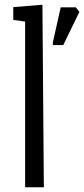

<svg xmlns="http://www.w3.org/2000/svg" viewBox="-20 -790 355 810"><path d="M86 0H165L159 -770L36 -760V-706L86 -699ZM203 -611V-600H247L315 -740L300 -759H236Z"/></svg>

Font: Frost Regular
Style: Regular
Weight: 400
Designer: Lee Frost
Foundry: Lee Frost for Ice Communication Norge AS
Version: Version 2.011;hotconv 1.0.107;makeotfexe 2.5.65593